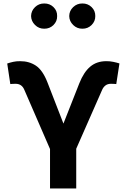

<svg xmlns="http://www.w3.org/2000/svg" viewBox="-20 -1062 714 1082"><path d="M261.9 0V-222.1L116.6 -557Q109.9 -572.9 97.8 -581.3Q85.6 -589.8 68 -589.8Q61 -589.8 50.6 -589.3Q40.1 -588.8 38.1 -588.3L20.7 -704.1Q36.6 -709.5 54.5 -713.5Q72.4 -717.5 93.4 -717.2Q143.8 -717.5 182.2 -692.1Q220.5 -666.7 247.5 -597.5L337.5 -365.6L427.1 -592.8Q452.1 -656 488.8 -686.7Q525.4 -717.5 579.9 -717.2Q598.5 -717.5 618 -713.5Q637.4 -709.5 653.1 -704.5L635.2 -588.3Q632.8 -588.8 622.6 -589.3Q612.3 -589.8 605.3 -589.8Q586.9 -589.8 574.9 -580.8Q562.8 -571.7 556.2 -557L409.6 -223.8V0ZM229.3 -900.2Q199.1 -899.9 177.5 -921.1Q155.9 -942.3 155.1 -971.5Q155.9 -1001.3 177.5 -1022Q199.1 -1042.7 229.3 -1042.4Q260.2 -1042.7 281.4 -1022Q302.7 -1001.3 302 -971.5Q302.7 -942.3 281.4 -921.1Q260.2 -899.9 229.3 -900.2ZM444.3 -900.2Q414.2 -899.9 392.4 -921.1Q370.6 -942.3 370.1 -971.5Q370.6 -1001.3 392.4 -1022Q414.2 -1042.7 444.3 -1042.4Q474.9 -1042.7 496.2 -1022Q517.5 -1001.3 517 -971.5Q517.5 -942.3 496.2 -921.1Q474.9 -899.9 444.3 -900.2Z"/></svg>

Font: Inter Display V
Style: Regular
Weight: 400
Designer: Rasmus Andersson
Foundry: rsms
Version: Version 3.015;git-src